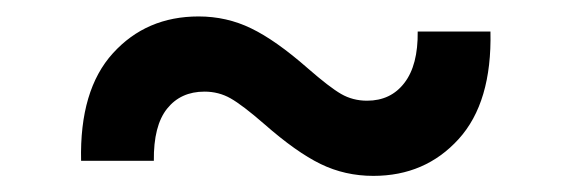

<svg xmlns="http://www.w3.org/2000/svg" viewBox="-20 -408 706 237"><path d="M80.1 -209.5Q78.1 -296.9 119.4 -342.3Q160.6 -387.7 225.1 -387.7Q259.8 -387.7 290 -373Q320.3 -358.4 359.9 -323.7Q386.7 -300.3 401.1 -292Q415.5 -283.7 433.1 -283.7Q462.4 -283.7 479.2 -305.7Q496.1 -327.6 495.6 -369.1H585.4Q587.4 -281.7 546.1 -236.3Q504.9 -190.9 440.9 -190.9Q405.8 -190.9 375.7 -205.6Q345.7 -220.2 306.2 -254.9Q279.3 -278.3 264.6 -286.6Q250 -294.9 232.4 -294.9Q203.1 -294.9 186.3 -273.9Q169.4 -252.9 169.9 -209.5Z"/></svg>

Font: Interop Med
Style: Regular
Weight: 500
Designer: Rasmus Andersson, Google, Jang Haemin
Foundry: jhaemin
Version: Version 1.007